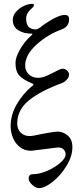

<svg xmlns="http://www.w3.org/2000/svg" viewBox="-20 -762 414 992"><path d="M128 161Q128 138 150 138Q184 138 224 120.5Q264 103 291.5 79Q319 55 319 36Q319 21 309 10.5Q299 0 282 0Q271 0 215 8L189 11Q145 17 141 17Q106 17 82 -2.5Q58 -22 46.5 -51Q35 -80 35 -109Q35 -170 67 -224Q99 -278 144 -316Q153 -321 153 -325Q153 -328 144 -332Q102 -349 81 -370.5Q60 -392 60 -437Q60 -466 84 -507.5Q108 -549 139 -576Q145 -581 147 -584.5Q149 -588 145 -588Q102 -588 74 -606Q46 -624 46 -659Q46 -681 62 -700Q78 -719 101.5 -730.5Q125 -742 147 -742Q153 -742 154 -740.5Q155 -739 155 -732Q155 -729 146.5 -721Q138 -713 133 -708Q115 -690 115 -665Q115 -610 166 -610Q169 -610 175.5 -613Q182 -616 186 -619Q217 -644 254.5 -664.5Q292 -685 314 -685Q337 -685 337 -664Q337 -625 301 -611Q226 -584 168 -531Q110 -478 110 -423Q110 -396 128.5 -378Q147 -360 177 -360Q194 -360 212.5 -367Q231 -374 256 -387Q262 -390 278.5 -398.5Q295 -407 303 -407Q317 -407 327 -397Q337 -387 337 -378Q337 -364 326 -351.5Q315 -339 301 -333Q191 -293 130 -244Q69 -195 69 -124Q69 -94 87.5 -76.5Q106 -59 132 -59Q150 -59 202 -71Q259 -82 280 -82Q305 -82 329.5 -62Q354 -42 354 -1Q354 45 324 94.5Q294 144 252.5 177Q211 210 181 210Q165 210 146.5 193Q128 176 128 161Z"/></svg>

Font: EB Garamond
Style: Regular
Weight: 400
Designer: Georg Duffner and Octavio Pardo
Foundry: Georg Duffner
Version: Version 1.000; ttfautohint (v1.6)